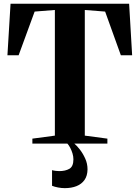

<svg xmlns="http://www.w3.org/2000/svg" viewBox="-20 -763 742 1020"><path d="M271.5 -42.5V-710L164 -701.5L79 -469.5H19.5L36 -743H666L682 -469.5H622L538.5 -701.5L430.5 -710V-42.5L550.5 -26.5V0H152V-26.5ZM324 236.5Q307 236.5 288.5 233Q270 229.5 256.5 224V141Q265.5 143.5 276.8 144.8Q288 146 295 146Q327 146 348.5 133.8Q370 121.5 370 83.5Q370 68 365.2 52.2Q360.5 36.5 353.2 22.5Q346 8.5 338 0H360H375Q387.5 10 403.8 30.8Q420 51.5 432.5 78.8Q445 106 445 137Q444.5 171 429 193Q413.5 215 386.5 225.8Q359.5 236.5 324 236.5Z"/></svg>

Font: Merriweather 120pt
Style: Bold
Weight: 700
Designer: Eben Sorkin
Foundry: Eben Sorkin
Version: Version 2.100